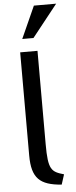

<svg xmlns="http://www.w3.org/2000/svg" viewBox="-67 -1079 444 1126"><g transform="rotate(-5 154.5 -516.0)"><path d="M268 -45 249 14C122 4 74 -38 74 -173V-780H176V-230C176 -79 195 -66 268 -45ZM159 -857H93L178 -1046H309Z"/></g></svg>

Font: Repo Medium
Style: Regular
Weight: 500
Designer: Stefan Peev
Foundry: Context Ltd
Version: Version 1.502